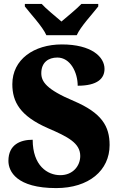

<svg xmlns="http://www.w3.org/2000/svg" viewBox="-20 -951 608 981"><path d="M217 -771H372C392 -816 453 -880 482 -918V-931H396C376 -909 322 -865 294 -841C266 -865 212 -909 193 -931H107V-918C136 -880 197 -816 217 -771ZM267 10C434 10 540 -80 540 -210C540 -306 500 -374 357 -435C217 -494 191 -534 191 -577C191 -632 227 -657 273 -657C340 -657 377 -580 377 -513C478 -513 514 -550 514 -599C514 -660 448 -724 296 -724C153 -724 43 -647 43 -521C43 -430 83 -358 225 -296C327 -252 390 -220 390 -154C390 -104 353 -56 288 -56C222 -56 147 -105 147 -237C85 -237 23 -213 23 -129C23 -75 65 10 267 10Z"/></svg>

Font: Noto Serif Sinhala SemiCondensed Black
Style: Regular
Weight: 900
Width: 4
Designer: Jelle Bosma - Monotype Design Team
Foundry: Monotype Imaging Inc.
Version: Version 2.007